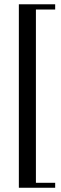

<svg xmlns="http://www.w3.org/2000/svg" viewBox="-20 -729 284 895"><path d="M237.2 146.2H67.9V-709H237.2V-684.6H147.4V123.1H237.2Z"/></svg>

Font: Suranna
Style: Regular
Weight: 400
Version: Version 1.0.5; ttfautohint (v1.2.42-39fb)